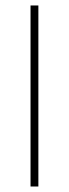

<svg xmlns="http://www.w3.org/2000/svg" viewBox="-20 -678 250 698"><path d="M119.5 0V-658.1H91V0Z"/></svg>

Font: Arad-FD-VF Thin
Style: Regular
Weight: 100
Designer: Mohammad Darvishi
Version: Version 1.010;September 21, 2024;FontCreator 15.0.0.2992 64-